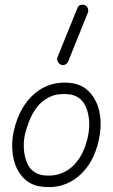

<svg xmlns="http://www.w3.org/2000/svg" viewBox="-20 -760 466 793"><path d="M153 11Q96 5 63 -42Q40 -74 33 -120Q26 -166 36 -215Q59 -319 123 -373.5Q187 -428 275 -417Q332 -409 363 -363Q387 -329 393.5 -281.5Q400 -234 388 -181Q366 -82 302 -30Q238 22 153 11ZM160 -36Q226 -28 274.5 -68.5Q323 -109 342 -191Q352 -234 347 -272.5Q342 -311 325 -336Q304 -365 268 -370Q219 -376 185 -359.5Q151 -343 130.5 -314.5Q110 -286 99 -256Q88 -226 83 -205Q75 -167 80 -130.5Q85 -94 101 -70Q122 -41 160 -36ZM262 -507Q258 -497 249 -493Q240 -489 231 -493Q222 -498 218 -506.5Q214 -515 218 -525L299 -725Q303 -736 311.5 -739Q320 -742 330 -739Q339 -735 342.5 -726Q346 -717 343 -708Z"/></svg>

Font: Zen Kurenaido
Style: ARC
Weight: 400
Designer: Yoshimichi Ohira
Foundry: Positype
Version: Version 1.001